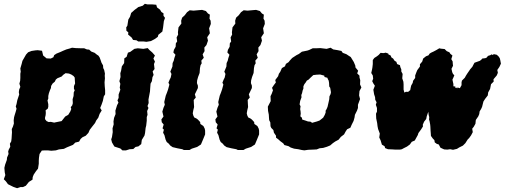

<svg xmlns="http://www.w3.org/2000/svg" viewBox="-49 -771 2655 1010"><path d="M41 219 21 212 3 203 -7 198 -18 183 -29 172 -21 150 -24 136 -26 112 -22 95 -13 70 -12 58 -4 39 -6 26 -3 16 5 1 3 -15 10 -27 12 -43 13 -60 14 -75 13 -92 19 -105 24 -121 23 -138 25 -154 28 -165 33 -181 38 -199 34 -211 38 -224 42 -244 45 -253 52 -274 50 -286 52 -300 58 -314 53 -331 57 -346 58 -361V-383L60 -394L58 -411L65 -435L69 -451L76 -463L88 -484L99 -496L117 -503L137 -506L149 -507L172 -504L178 -479L196 -464L218 -463L232 -470L236 -481L248 -489L270 -498L283 -504L300 -511L318 -516L330 -520L349 -518L380 -517H394L408 -511L420 -510L431 -500L449 -493L460 -484L469 -478L475 -469L481 -453L485 -441L493 -427L494 -413L499 -403L503 -384L502 -373L503 -359L501 -338L502 -317L504 -297V-275L497 -264L492 -240L485 -220L478 -203L486 -190L475 -172L468 -152L457 -137L451 -124L436 -105L423 -88L416 -72L402 -57L385 -49L375 -40L367 -26L347 -21L335 -9L303 4L287 12L261 15L245 20L221 22L202 20H187L171 21L159 39L156 59L155 74V90L151 116L140 130L128 148L123 161L122 174L103 186L87 206L72 213H59ZM236 -126 245 -128 275 -134 283 -144 294 -158 310 -167 321 -185 326 -198 323 -207 331 -217 334 -228 333 -249 338 -266 339 -285 344 -296 340 -304V-318L346 -332L345 -345L344 -363L338 -371L326 -379L314 -384L296 -386L283 -377L276 -369L262 -363L254 -360L245 -353L239 -341L228 -332L220 -319L219 -308L214 -297L208 -280L205 -266V-252L201 -243L203 -232L205 -223V-209L202 -199L191 -191L192 -177L191 -165L188 -153V-144L196 -134L207 -129L218 -130Z M678 -553 669 -559 651 -561 643 -574 625 -589 626 -601 616 -609 615 -627 621 -636 626 -668 635 -683 641 -703 659 -719 679 -734 702 -741 713 -751 726 -748H750L773 -746L777 -732L793 -720L800 -708L811 -701V-688L819 -677L813 -660L809 -627L805 -605L784 -588L781 -577L764 -565L745 -555L721 -551L705 -553ZM614 20H595L584 10L553 0L548 -8L540 -22L536 -38L540 -50L544 -76L543 -96L549 -117L548 -132L551 -151L559 -171L558 -189L567 -218L574 -231L569 -243L575 -256V-274L584 -299L581 -310L584 -330L579 -344L585 -366L584 -386L588 -399L592 -422L604 -439L605 -464L617 -472L624 -494L636 -498L658 -514L676 -517L705 -514L728 -518L737 -508L752 -495L766 -479L758 -463L766 -447L761 -434L764 -408L754 -395L759 -377L753 -365L750 -344L743 -331L741 -306L740 -290L737 -274L734 -258L732 -247L733 -229L727 -213L732 -203L725 -187L727 -167L723 -155V-136L720 -110L717 -98L714 -71L711 -58L697 -35L694 -13L679 -1L664 2L652 13L633 14Z M918 18 910 14 884 9 859 3 846 -6 839 -15 828 -24 822 -37 816 -60 809 -73 813 -89 806 -96 812 -116 802 -128 800 -143 811 -158 805 -184 811 -204 818 -220 815 -234 823 -268 829 -283 835 -300 842 -326 837 -336 843 -351 849 -363 853 -382 847 -394 858 -421 859 -439 865 -452 868 -465 874 -483 863 -495 866 -509 875 -525 876 -543 883 -553 880 -574 888 -589 887 -601 890 -627 905 -647 904 -662 909 -678 923 -691 935 -707 949 -717 969 -715 1002 -718 1014 -719 1034 -713 1045 -700 1055 -694 1053 -673 1059 -662 1060 -645 1051 -622 1055 -596 1041 -575 1045 -557 1037 -534 1026 -521 1027 -502 1017 -485 1023 -467 1010 -452 1012 -438 1006 -428 1003 -413 1001 -387 993 -366 988 -348 987 -334 992 -320V-308L982 -287L976 -275L981 -258L970 -245L971 -224L972 -208L968 -192L965 -175L968 -163L973 -153L984 -148L992 -142L1004 -129L1005 -119L1021 -108L1028 -94L1030 -84V-64L1019 -37L1008 -11L988 2L960 11L948 18Z M1202 18 1194 14 1168 9 1143 3 1130 -6 1123 -15 1112 -24 1106 -37 1100 -60 1093 -73 1097 -89 1090 -96 1096 -116 1086 -128 1084 -143 1095 -158 1089 -184 1095 -204 1102 -220 1099 -234 1107 -268 1113 -283 1119 -300 1126 -326 1121 -336 1127 -351 1133 -363 1137 -382 1131 -394 1142 -421 1143 -439 1149 -452 1152 -465 1158 -483 1147 -495 1150 -509 1159 -525 1160 -543 1167 -553 1164 -574 1172 -589 1171 -601 1174 -627 1189 -647 1188 -662 1193 -678 1207 -691 1219 -707 1233 -717 1253 -715 1286 -718 1298 -719 1318 -713 1329 -700 1339 -694 1337 -673 1343 -662 1344 -645 1335 -622 1339 -596 1325 -575 1329 -557 1321 -534 1310 -521 1311 -502 1301 -485 1307 -467 1294 -452 1296 -438 1290 -428 1287 -413 1285 -387 1277 -366 1272 -348 1271 -334 1276 -320V-308L1266 -287L1260 -275L1265 -258L1254 -245L1255 -224L1256 -208L1252 -192L1249 -175L1252 -163L1257 -153L1268 -148L1276 -142L1288 -129L1289 -119L1305 -108L1312 -94L1314 -84V-64L1303 -37L1292 -11L1272 2L1244 11L1232 18Z M1552 20 1538 18 1520 14 1498 11 1480 5 1469 -2 1447 -8 1441 -17 1426 -28 1415 -38 1403 -47V-57L1392 -73L1389 -87L1378 -98L1374 -107L1373 -127L1367 -139L1366 -151L1365 -168L1361 -188L1360 -210L1375 -239L1374 -265L1380 -277L1387 -296L1382 -309L1392 -324L1402 -337L1399 -350L1414 -370L1418 -383L1425 -393L1434 -413L1450 -422L1455 -435L1469 -444L1476 -453L1488 -466L1511 -481L1523 -487L1539 -499L1568 -505L1577 -508L1596 -517H1614L1636 -518L1669 -514L1690 -520L1704 -511L1728 -507L1747 -503L1754 -493L1773 -486L1785 -478L1796 -471L1804 -458L1812 -445L1820 -426L1821 -416L1835 -399L1830 -385L1842 -373V-364L1846 -349L1845 -327L1852 -311L1842 -292L1840 -269L1845 -250L1834 -220V-203L1829 -189L1818 -167L1816 -153L1811 -135L1801 -115L1794 -99L1777 -91L1769 -79L1761 -64L1744 -51L1732 -36L1715 -27L1702 -18L1688 -6L1671 1L1651 7L1632 9L1617 15L1597 16L1572 17ZM1593 -125 1618 -132 1632 -137 1641 -144 1651 -152 1659 -166 1664 -179V-189L1669 -197L1674 -209L1677 -222L1679 -231L1683 -249L1684 -264L1690 -276L1692 -286L1688 -309L1683 -316L1682 -335L1680 -347L1676 -354L1673 -362L1658 -366L1657 -373L1635 -379L1616 -378L1599 -376L1584 -362L1574 -352L1565 -347L1559 -337L1552 -328L1547 -317V-305L1543 -295L1540 -281L1536 -271L1537 -259L1530 -240L1527 -222L1532 -212L1530 -197L1532 -186L1533 -173L1531 -159L1539 -152L1541 -142L1560 -136L1571 -132L1584 -131Z M2204 -183 2196 -160 2193 -145 2182 -131 2175 -115 2176 -106 2166 -90 2152 -71 2149 -61 2139 -43 2133 -32 2117 -25 2107 -11 2092 0 2074 9 2065 14 2055 16H2030L2016 15L1992 14L1977 8L1974 -2L1960 -10L1953 -33L1946 -48L1949 -68L1945 -79L1940 -92L1937 -107L1935 -124L1930 -148L1929 -173L1934 -184V-203L1928 -220L1932 -233L1925 -246L1924 -260L1919 -275L1915 -299L1923 -320L1915 -332L1909 -344L1914 -357L1912 -374L1904 -387L1908 -405L1910 -416L1912 -434V-447V-455L1920 -466L1934 -475L1943 -482L1953 -493L1963 -492H1971L1980 -494L1994 -489V-485L2006 -479L2010 -469L2019 -463L2027 -451L2036 -446L2040 -434L2055 -428L2057 -418L2062 -406V-395L2069 -382L2067 -359L2073 -341L2074 -327V-312V-300L2078 -284L2086 -288H2096V-287H2097L2109 -297L2111 -308L2114 -321L2122 -335L2124 -346L2135 -361V-374L2141 -390L2146 -402L2160 -421V-433L2172 -447L2177 -463L2192 -475L2205 -480L2211 -489L2219 -494L2232 -500L2247 -508L2262 -517L2270 -515L2290 -513L2301 -502L2315 -496L2320 -488L2331 -479L2325 -460L2332 -448L2333 -434L2334 -425L2326 -409L2330 -391L2334 -382L2341 -375L2336 -363L2331 -352L2336 -329V-317L2346 -316L2347 -308L2354 -310L2355 -305L2357 -302L2355 -305L2358 -311L2370 -307L2379 -323V-338L2381 -347L2396 -362L2402 -373L2409 -384L2420 -400L2424 -406L2436 -420L2441 -430L2447 -441L2461 -446L2475 -451L2482 -456L2488 -463L2504 -465L2511 -468L2518 -477L2531 -481L2536 -485L2542 -482L2549 -486L2564 -483L2573 -475L2580 -465L2583 -453L2586 -436L2578 -419L2567 -403L2570 -388L2564 -374L2547 -354L2548 -342L2534 -328L2529 -303L2519 -285L2517 -269L2503 -251L2494 -237L2487 -209L2482 -198L2474 -185L2472 -171L2467 -159L2454 -140L2452 -120L2443 -104L2435 -94L2438 -76L2429 -59L2419 -45L2411 -37L2399 -18L2386 -5L2378 -1L2366 5L2355 12L2334 17L2319 14L2304 16L2288 15L2283 13L2268 6L2259 -11L2249 -14L2238 -22L2236 -34L2228 -42L2218 -56L2217 -71L2216 -83L2215 -104L2214 -115L2211 -132L2208 -142L2209 -155L2206 -166Z"/></svg>

Font: Winky Rough
Style: Bold Italic
Weight: 700
Italic angle: -8.97852°
Designer: Simon Atzbach
Foundry: typofactur
Version: Version 1.206; ttfautohint (v1.8.4.7-5d5b)